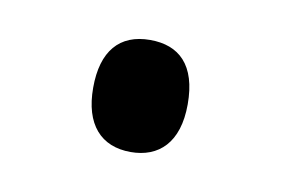

<svg xmlns="http://www.w3.org/2000/svg" viewBox="-32 -160 317 216"><g transform="rotate(10 126.0 -52.0)"><path d="M72 -52C72 -10 92 12 126 12C158 12 180 -8 180 -52C180 -97 159 -116 126 -116C91 -116 72 -94 72 -52Z"/></g></svg>

Font: Noto Sans Telugu ExtraCondensed
Style: Regular
Weight: 400
Width: 2
Designer: Jelle Bosma - Monotype Design Team
Foundry: Monotype Imaging Inc.
Version: Version 2.005